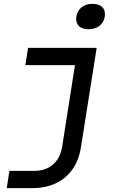

<svg xmlns="http://www.w3.org/2000/svg" viewBox="-20 -799 640 999"><path d="M15 180 29 90H159Q217 90 255 57.5Q293 25 303 -33L370 -460H112L126 -550H483L401 -32Q385 69 318 124.5Q251 180 146 180ZM441 -647Q406 -647 389.5 -664.5Q373 -682 377 -712Q382 -743 404.5 -761Q427 -779 461 -779Q496 -779 513 -761Q530 -743 525 -712Q520 -682 497.5 -664.5Q475 -647 441 -647Z"/></svg>

Font: JetBrains Mono NL Medium
Style: Italic
Weight: 500
Italic angle: -9°
Monospace: yes
Designer: Philipp Nurullin, Konstantin Bulenkov
Foundry: JetBrains
Version: Version 2.305; ttfautohint (v1.8.4.7-5d5b)